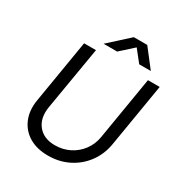

<svg xmlns="http://www.w3.org/2000/svg" viewBox="-205 -1031 1119 1190"><g transform="rotate(30 354.0 -436.0)"><path d="M312 15Q231 15 175.5 -18.5Q120 -52 95 -112Q70 -172 83 -249L158 -700H243L167 -249Q153 -165 194.5 -113.5Q236 -62 316 -62Q373 -62 420.5 -86Q468 -110 499.5 -152.5Q531 -195 540 -249L615 -700H699L624 -249Q611 -170 567 -110.5Q523 -51 457 -18Q391 15 312 15ZM264 -758 406 -887H502L602 -758H519L453 -841L361 -758Z"/></g></svg>

Font: Figtree
Style: Italic
Weight: 400
Italic angle: -9.5°
Foundry: Erik Kennedy
Version: Version 2.001; ttfautohint (v1.8.4.7-5d5b);gftools[0.9.27]